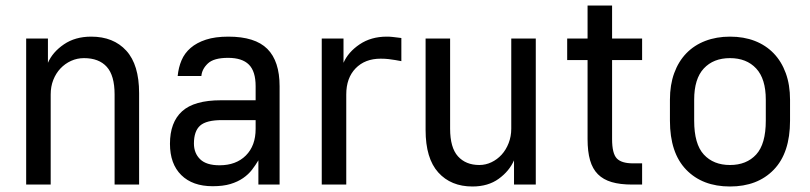

<svg xmlns="http://www.w3.org/2000/svg" viewBox="-20 -670 2940 697"><path d="M75 -530H154V-442Q171 -481 212 -509Q253 -537 311 -537Q392 -537 438.5 -486Q485 -435 485 -332V0H396V-327Q396 -396 367.5 -427.5Q339 -459 285 -459Q260 -459 238 -449Q216 -439 199.5 -421.5Q183 -404 173.5 -380Q164 -356 164 -327V0H75Z M752 6Q679 6 638 -34.5Q597 -75 597 -148Q597 -226 641 -266Q685 -306 782 -306H908V-357Q908 -411 883.5 -435.5Q859 -460 808 -460Q756 -460 734.5 -439.5Q713 -419 711 -394H625Q628 -425 639 -451Q650 -477 672 -496Q694 -515 727.5 -526Q761 -537 809 -537Q906 -537 950.5 -492.5Q995 -448 995 -357V0H918V-88Q908 -71 895 -54Q882 -37 862.5 -23.5Q843 -10 816.5 -2Q790 6 752 6ZM777 -70Q837 -70 872.5 -105.5Q908 -141 908 -202V-234H786Q729 -234 706.5 -214Q684 -194 684 -149Q684 -114 706.5 -92Q729 -70 777 -70Z M1148 -530H1227V-442Q1244 -481 1285.5 -509Q1327 -537 1384 -537Q1395 -537 1404 -536Q1413 -535 1421 -534L1437 -532V-448L1415 -452Q1404 -454 1390.5 -455.5Q1377 -457 1362 -457Q1305 -457 1271 -422Q1237 -387 1237 -327V0H1148Z M1695 7Q1617 7 1571 -44Q1525 -95 1525 -198V-530H1614V-203Q1614 -134 1642.5 -102.5Q1671 -71 1720 -71Q1743 -71 1764 -81Q1785 -91 1801 -108.5Q1817 -126 1826.5 -150.5Q1836 -175 1836 -203V-530H1925V0H1846V-88Q1829 -49 1790.5 -21Q1752 7 1695 7Z M2275 0Q2231 0 2200.5 -9Q2170 -18 2150.5 -37.5Q2131 -57 2122 -88.5Q2113 -120 2113 -165V-452H2039V-530H2113V-650H2202V-530H2311V-452H2202V-165Q2202 -113 2219 -95Q2236 -77 2278 -77H2311V0Z M2630 7Q2530 7 2471 -54Q2412 -115 2412 -232V-308Q2412 -362 2427.5 -404.5Q2443 -447 2471.5 -476.5Q2500 -506 2540.5 -521.5Q2581 -537 2630 -537Q2680 -537 2720 -521.5Q2760 -506 2788.5 -476.5Q2817 -447 2832.5 -404.5Q2848 -362 2848 -308V-232Q2848 -115 2789 -54Q2730 7 2630 7ZM2630 -71Q2690 -71 2725 -109Q2760 -147 2760 -232V-308Q2760 -384 2725 -421.5Q2690 -459 2630 -459Q2570 -459 2535 -421.5Q2500 -384 2500 -308V-232Q2500 -147 2535 -109Q2570 -71 2630 -71Z"/></svg>

Font: Golos UI VF
Style: Regular
Weight: 400
Designer: A.Korolkova, Vitaly Kuzmin
Foundry: ParaType Ltd
Version: Version 2.000